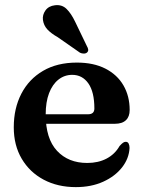

<svg xmlns="http://www.w3.org/2000/svg" viewBox="-20 -735 573 767"><path d="M498 -295.5Q498 -269 483 -254.8Q468 -240.5 439 -240.5H127V-278.5H331.5Q357 -278.5 357 -301.5Q357 -367.5 333 -401.8Q309 -436 268.5 -436Q237.5 -436 213.5 -417Q189.5 -398 176 -362.8Q162.5 -327.5 162.5 -277.5Q162.5 -181 207.8 -132.5Q253 -84 328.5 -84Q372.5 -84 405.8 -101.5Q439 -119 457.5 -151.5Q466.5 -161.5 471.8 -165Q477 -168.5 482.5 -168.5Q490.5 -168.5 494 -161.2Q497.5 -154 497.5 -144Q495.5 -102 467.5 -66.2Q439.5 -30.5 392 -9Q344.5 12.5 283 12.5Q210.5 12.5 154.5 -17.2Q98.5 -47 66.8 -100.8Q35 -154.5 35 -226.5Q35 -302 65.2 -360.5Q95.5 -419 152 -452Q208.5 -485 287 -485Q354 -485 401.2 -460.8Q448.5 -436.5 473.2 -393.8Q498 -351 498 -295.5ZM280 -648.5 327 -551Q331 -544.5 332.2 -537.8Q333.5 -531 328 -525.5Q323 -521 314.8 -521Q306.5 -521 299.5 -524.5L210.5 -586.5Q184 -601.5 169.2 -617.5Q154.5 -633.5 151.5 -655.5Q149 -675.5 161.5 -693.2Q174 -711 199.5 -714Q227.5 -717.5 246 -699.2Q264.5 -681 280 -648.5Z"/></svg>

Font: Fraunces SemiBold
Style: Regular
Weight: 600
Version: Version 1.000;[b76b70a41]